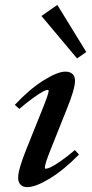

<svg xmlns="http://www.w3.org/2000/svg" viewBox="-20 -749 373 780"><path d="M293 -511.7 148.4 -684.1 212.9 -729 330.6 -537.6ZM90.8 11.2Q73.2 11.2 63.5 1.2Q53.7 -8.8 53.7 -27.3Q53.7 -59.6 86.9 -142.6L150.9 -301.8Q177.7 -367.7 177.7 -379.9Q177.7 -383.8 172.9 -383.8Q167.5 -383.8 154.3 -377Q141.1 -370.1 115.5 -351.8Q89.8 -333.5 58.6 -306.6L40 -322.8Q98.6 -385.7 156 -421.9Q213.4 -458 245.6 -458Q264.2 -458 274.4 -448.5Q284.7 -439 284.7 -420.9Q284.7 -387.7 251.5 -306.2L186 -142.1Q162.1 -83 162.1 -67.4Q162.1 -63.5 165.5 -63.5Q171.9 -63.5 185.1 -69.3Q198.2 -75.2 225.1 -93.5Q252 -111.8 284.2 -139.6L300.8 -121.1Q238.8 -58.1 181.6 -23.4Q124.5 11.2 90.8 11.2Z"/></svg>

Font: Elstob 8pt SemiBold
Style: Italic
Weight: 600
Italic angle: -20°
Designer: Peter S. Baker
Version: Version 1.015